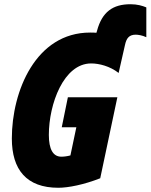

<svg xmlns="http://www.w3.org/2000/svg" viewBox="-20 -878 712 908"><path d="M256 10C303 10 378 -5 454 -35L535 -418H301L272 -276H341L313 -143C298 -139 283 -137 270 -137C231 -137 211 -172 211 -240C211 -386 281 -578 411 -578C449 -578 500 -565 541 -533L571 -665C578 -698 591 -714 622 -714C633 -714 653 -711 672 -702V-843C653 -851 629 -858 597 -858C514 -858 463 -822 439 -733L436 -723C426 -724 416 -724 406 -724C150 -724 36 -448 36 -223C36 -76 105 10 256 10Z"/></svg>

Font: Noto Sans ExtraCondensed Black
Style: Italic
Weight: 900
Width: 2
Italic angle: -12°
Designer: Monotype Design Team
Foundry: Monotype Imaging Inc.
Version: Version 2.013